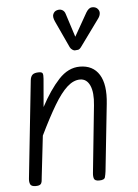

<svg xmlns="http://www.w3.org/2000/svg" viewBox="-57 -875 660 919"><g transform="rotate(-5 273.0 -415.5)"><path d="M77 0Q56 0 51 -11.2Q46 -22.5 48 -39.5L97.5 -506Q99.5 -524.5 108.8 -532.8Q118 -541 139.5 -541Q154.5 -541 157.5 -533.8Q160.5 -526.5 159 -508L147.5 -373.5Q189.5 -452.5 235.2 -501.8Q281 -551 336.5 -551Q400 -551 430 -502.8Q460 -454.5 450 -362.5L416 -41.5Q414 -25.5 410.5 -12.8Q407 0 382 0Q361.5 0 357.5 -11Q353.5 -22 355.5 -39.5L388.5 -360.5Q395 -422 379.8 -455.8Q364.5 -489.5 332.5 -489.5Q301 -489.5 270.5 -462Q240 -434.5 206.8 -378.8Q173.5 -323 132 -237.5L109.5 -41.5Q108.5 -29.5 107.2 -20.2Q106 -11 99.8 -5.5Q93.5 0 77 0ZM320 -630.5Q315.5 -630.5 308.2 -635.2Q301 -640 297 -648L237.5 -776.5Q227 -799.5 232.8 -812.5Q238.5 -825.5 250 -829Q265 -834 276.5 -828Q288 -822 292 -807.5L328 -695.5L391 -806.5Q404 -828 419 -828.8Q434 -829.5 443.5 -822Q455 -811.5 454.5 -798.8Q454 -786 445.5 -774L352.5 -646Q344 -633.5 335.8 -632Q327.5 -630.5 320 -630.5Z"/></g></svg>

Font: Edu SA Hand Cursive
Style: Regular
Weight: 400
Designer: Tina and Corey Anderson, Eben Sorkin, Mirko Velimirovic
Foundry: Google for Education
Version: Version 2.000